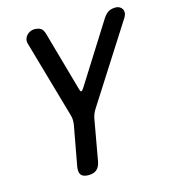

<svg xmlns="http://www.w3.org/2000/svg" viewBox="-111 -829 823 929"><g transform="rotate(-15 300.0 -365.0)"><path d="M218 10Q192 10 181.5 -2.5Q171 -15 175 -42L212 -244Q214 -257 213.5 -269.5Q213 -282 209 -294L98 -682Q95 -694 98 -704.5Q101 -715 108.5 -723Q116 -731 126 -735.5Q136 -740 146 -740Q167 -740 179 -732Q191 -724 197 -701L281 -403Q284 -391 288.5 -391Q293 -391 301 -403L489 -701Q504 -724 518.5 -732Q533 -740 554 -740Q564 -740 572.5 -735.5Q581 -731 586 -723Q591 -715 590.5 -704.5Q590 -694 583 -682L335 -294Q327 -282 322 -269.5Q317 -257 315 -244L279 -42Q274 -15 259 -2.5Q244 10 218 10Z"/></g></svg>

Font: Maple Mono Medium
Style: Italic
Weight: 500
Italic angle: -10°
Monospace: yes
Designer: subframe7536
Version: Version 7.000